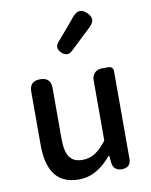

<svg xmlns="http://www.w3.org/2000/svg" viewBox="-96 -944 811 1029"><g transform="rotate(-10 310.0 -430.0)"><path d="M535 -275V-525C535 -541 525 -551 509 -551H477H474C441 -551 419 -529 419 -496V-168C374 -110 338 -86 287 -86C223 -86 195 -124 195 -218V-493C195 -532 176 -551 137 -551C98 -551 79 -532 79 -493V-204C79 -64 131 14 249 14C324 14 378 -25 428 -83H431L435 -44C438 -15 457 0 486 0C517 0 535 -16 535 -47ZM326 -797 269 -731C252 -711 254 -691 273 -673C292 -655 313 -653 332 -671L395 -731L446 -779C474 -805 475 -830 448 -856C421 -882 396 -880 371 -851Z"/></g></svg>

Font: GenSenRounded2 TW M
Style: Regular
Weight: 500
Version: Version 2.100;PS 2.1;hotconv 16.6.51;makeotf.lib2.5.65220 DE